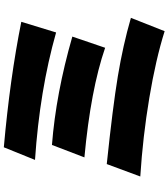

<svg xmlns="http://www.w3.org/2000/svg" viewBox="44 -884 911 1040"><g transform="rotate(-90 500.0 -363.5)"><path d="M64.5 -59.6 131.8 -241.2Q439.5 -209 607.4 -181.2Q775.4 -153.3 923.8 -110.4L851.6 72.3Q700.2 24.4 490.2 -10.7Q280.3 -45.9 64.5 -59.6ZM154.3 -629.9 222.7 -798.8Q595.7 -765.6 902.3 -704.1L844.7 -515.6Q531.2 -604.5 154.3 -629.9ZM168 -362.3 235.4 -538.1Q512.7 -516.6 822.3 -427.7L761.7 -250Q535.2 -328.1 168 -362.3Z"/></g></svg>

Font: GenEi M Gothic v2 Black
Style: Regular
Weight: 900
Version: Version 2.0